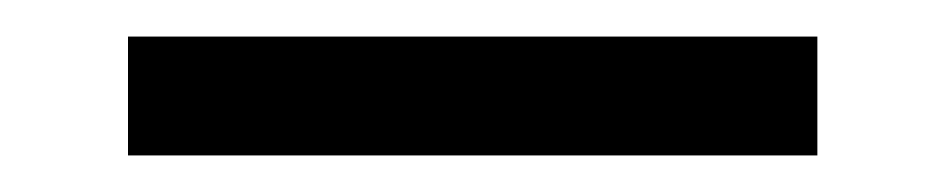

<svg xmlns="http://www.w3.org/2000/svg" viewBox="-20 -321 517 105"><path d="M427 -301H50V-236H427Z"/></svg>

Font: Kanit Light
Style: Regular
Weight: 300
Designer: Katatrad Team
Foundry: CadsonDemak
Version: Version 1.000;PS 001.000;hotconv 1.0.88;makeotf.lib2.5.64775